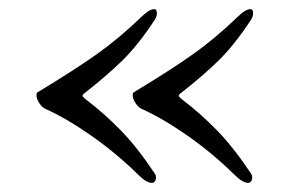

<svg xmlns="http://www.w3.org/2000/svg" viewBox="-20 -420 635 421"><path d="M60 -19ZM283 -37Q234 -85 179.5 -123Q125 -161 78 -182Q71 -186 65.5 -195Q60 -204 60 -211Q60 -217 63 -218Q144 -267 192 -301Q240 -335 289 -382Q307 -400 318 -400Q324 -400 324 -391Q324 -384 319 -376Q282 -320 247.5 -286.5Q213 -253 167 -217Q161 -213 161 -210Q161 -208 167 -203Q209 -171 245 -134Q281 -97 319 -40Q322 -36 322 -31Q322 -26 319.5 -22.5Q317 -19 313 -19Q301 -19 283 -37ZM494 -37Q445 -85 390.5 -123Q336 -161 289 -182Q282 -186 276.5 -195Q271 -204 271 -211Q271 -217 274 -218Q355 -267 403 -301Q451 -335 500 -382Q518 -400 529 -400Q535 -400 535 -391Q535 -384 530 -376Q493 -320 458.5 -286.5Q424 -253 378 -217Q372 -213 372 -210Q372 -208 378 -203Q420 -171 456 -134Q492 -97 530 -40Q533 -36 533 -31Q533 -26 530.5 -22.5Q528 -19 524 -19Q512 -19 494 -37Z"/></svg>

Font: EB Garamond
Style: Regular
Weight: 400
Designer: Georg Duffner and Octavio Pardo
Foundry: Georg Duffner
Version: Version 1.000; ttfautohint (v1.6)